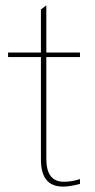

<svg xmlns="http://www.w3.org/2000/svg" viewBox="-20 -688 351 713"><path d="M132 -95V-476H10V-493H132V-653L152 -668V-493H277V-476H152V-98Q152 -13 217 -13Q247 -13 277 -23V-5Q239 5 214 5Q132 5 132 -95Z"/></svg>

Font: Hanken Grotesk Thin
Style: Regular
Weight: 100
Designer: Alfredo Marco Pradil
Foundry: Hanken Design Co.
Version: Version 3.014